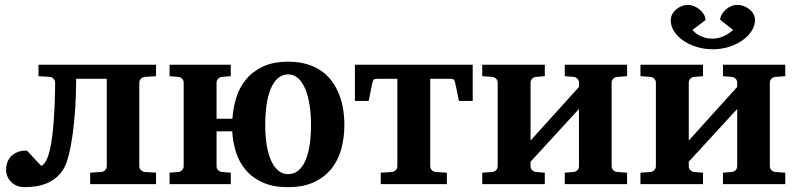

<svg xmlns="http://www.w3.org/2000/svg" viewBox="-20 -752 3254 784"><path d="M348.1 0V-46.9L394 -49.8Q402.8 -50.8 409.4 -57.4Q416 -64 416 -73.2V-430.2H291Q291 -367.7 287.1 -309.6Q283.2 -251.5 276.6 -203.1Q270 -154.8 260.7 -118.9Q251.5 -83 241.2 -64.9Q227.1 -41 208.3 -25.9Q189.5 -10.7 168.2 -2.4Q147 5.9 124.5 9Q102.1 12.2 80.1 12.2Q63 12.2 49.3 6.6Q35.6 1 25.6 -8.8Q15.6 -18.6 10.3 -31.5Q4.9 -44.4 4.9 -59.1Q4.9 -70.8 8.5 -84.5Q12.2 -98.1 21.7 -109.9Q31.2 -121.6 47.9 -129.4Q64.5 -137.2 89.8 -137.2L147.9 -75.2Q151.4 -75.2 155 -78.4Q158.7 -81.5 161.9 -85.9Q165 -90.3 167.7 -95Q170.4 -99.6 171.9 -103Q178.7 -118.2 184.1 -142.3Q189.5 -166.5 193.1 -195.3Q196.8 -224.1 199.2 -255.6Q201.7 -287.1 202.9 -316.9Q204.1 -346.7 204.6 -372.3Q205.1 -397.9 205.1 -415Q205.1 -423.8 198.5 -430.4Q191.9 -437 183.1 -438L137.2 -440.9V-487.8H617.2V-440.9L570.8 -438Q562 -437 555.4 -430.4Q548.8 -423.8 548.8 -415V-73.2Q548.8 -64 555.4 -57.4Q562 -50.8 570.8 -49.8L617.2 -46.9V0Z M1250 -241.2Q1250 -285.2 1244.1 -323Q1238.3 -360.8 1226.6 -388.7Q1214.8 -416.5 1197.5 -432.4Q1180.2 -448.2 1157.2 -448.2Q1132.3 -448.2 1114.5 -432.4Q1096.7 -416.5 1085.2 -388.7Q1073.7 -360.8 1068.4 -323Q1063 -285.2 1063 -241.2Q1063 -196.8 1069.1 -159.9Q1075.2 -123 1086.9 -96.7Q1098.6 -70.3 1116 -55.7Q1133.3 -41 1156.2 -41Q1180.7 -41 1198.2 -55.7Q1215.8 -70.3 1227.3 -96.7Q1238.8 -123 1244.4 -159.9Q1250 -196.8 1250 -241.2ZM1386.2 -241.2Q1386.2 -190.9 1374 -145Q1361.8 -99.1 1334.2 -64.2Q1306.6 -29.3 1262.9 -8.5Q1219.2 12.2 1156.2 12.2Q1094.7 12.2 1052.2 -7.1Q1009.8 -26.4 983.2 -58.1Q956.5 -89.8 943.6 -130.9Q930.7 -171.9 928.2 -215.8H864.3V-73.2Q864.3 -64 870.6 -57.4Q877 -50.8 886.2 -49.8L922.4 -46.9V0H672.4V-46.9L708 -49.8Q717.3 -50.8 723.6 -57.4Q730 -64 730 -73.2V-415Q730 -423.8 723.6 -430.4Q717.3 -437 708 -438L672.4 -440.9V-487.8H922.4V-440.9L886.2 -438Q877 -437 870.6 -430.4Q864.3 -423.8 864.3 -415V-267.1H929.2Q931.6 -310.1 944.3 -351.8Q957 -393.6 983.6 -426.5Q1010.3 -459.5 1052.5 -479.7Q1094.7 -500 1157.2 -500Q1199.7 -500 1233.4 -490Q1267.1 -480 1292.5 -462.2Q1317.9 -444.3 1335.7 -419.7Q1353.5 -395 1364.7 -366.5Q1376 -337.9 1381.1 -305.9Q1386.2 -273.9 1386.2 -241.2Z M1854 -339.8 1839.4 -411.1Q1836.9 -422.4 1833.7 -426.3Q1830.6 -430.2 1820.3 -430.2H1736.8V-73.2Q1736.8 -64 1743.2 -57.4Q1749.5 -50.8 1758.8 -49.8L1804.7 -46.9V0H1534.7V-46.9L1580.6 -49.8Q1589.8 -50.8 1596.2 -57.4Q1602.5 -64 1602.5 -73.2V-430.2H1519Q1508.8 -430.2 1505.6 -426.3Q1502.4 -422.4 1500 -411.1L1485.4 -339.8H1429.2V-487.8H1910.2V-339.8Z M2286.1 0V-46.9L2322.3 -49.8Q2331.5 -50.8 2337.9 -57.4Q2344.2 -64 2344.2 -73.2V-307.1L2146.5 -91.8V-73.2Q2146.5 -64 2152.8 -57.4Q2159.2 -50.8 2168.5 -49.8L2204.6 -46.9V0H1949.2V-46.9L1990.2 -49.8Q1999.5 -50.8 2005.9 -57.4Q2012.2 -64 2012.2 -73.2V-415Q2012.2 -423.8 2005.9 -430.4Q1999.5 -437 1990.2 -438L1949.2 -440.9V-487.8H2204.6V-440.9L2168.5 -438Q2159.2 -437 2152.8 -430.4Q2146.5 -423.8 2146.5 -415V-178.2L2344.2 -397V-415Q2344.2 -423.8 2337.9 -430.4Q2331.5 -437 2322.3 -438L2286.1 -440.9V-487.8H2540.5V-440.9L2499.5 -438Q2490.2 -437 2483.9 -430.4Q2477.5 -423.8 2477.5 -415V-73.2Q2477.5 -64 2483.9 -57.4Q2490.2 -50.8 2499.5 -49.8L2540.5 -46.9V0Z M2932.1 0V-46.9L2968.3 -49.8Q2977.5 -50.8 2983.9 -57.4Q2990.2 -64 2990.2 -73.2V-307.1L2792.5 -91.8V-73.2Q2792.5 -64 2798.8 -57.4Q2805.2 -50.8 2814.5 -49.8L2850.6 -46.9V0H2595.2V-46.9L2636.2 -49.8Q2645.5 -50.8 2651.9 -57.4Q2658.2 -64 2658.2 -73.2V-415Q2658.2 -423.8 2651.9 -430.4Q2645.5 -437 2636.2 -438L2595.2 -440.9V-487.8H2850.6V-440.9L2814.5 -438Q2805.2 -437 2798.8 -430.4Q2792.5 -423.8 2792.5 -415V-178.2L2990.2 -397V-415Q2990.2 -423.8 2983.9 -430.4Q2977.5 -437 2968.3 -438L2932.1 -440.9V-487.8H3186.5V-440.9L3145.5 -438Q3136.2 -437 3129.9 -430.4Q3123.5 -423.8 3123.5 -415V-73.2Q3123.5 -64 3129.9 -57.4Q3136.2 -50.8 3145.5 -49.8L3186.5 -46.9V0ZM3063 -669.9Q3063 -647.9 3049.6 -626.5Q3036.1 -605 3012.7 -588.1Q2989.3 -571.3 2957.8 -561Q2926.3 -550.8 2890.6 -550.8Q2855.5 -550.8 2824.2 -560.5Q2793 -570.3 2769.5 -586.7Q2746.1 -603 2732.4 -624.3Q2718.8 -645.5 2718.8 -668.9Q2718.8 -682.1 2724.9 -693.6Q2731 -705.1 2741 -713.6Q2751 -722.2 2763.7 -727.1Q2776.4 -731.9 2789.6 -731.9Q2801.8 -731.9 2814.5 -726.6Q2827.1 -721.2 2837.4 -712.6Q2847.7 -704.1 2854.2 -692.9Q2860.8 -681.6 2860.8 -669.9L2807.6 -629.9Q2810.5 -626 2817.1 -619.9Q2823.7 -613.8 2834 -608.2Q2844.2 -602.5 2858.2 -598.4Q2872.1 -594.2 2890.6 -594.2Q2906.2 -594.2 2920.4 -598.9Q2934.6 -603.5 2945.6 -609.6Q2956.5 -615.7 2963.9 -621.6Q2971.2 -627.4 2973.6 -629.9L2920.9 -670.9Q2920.9 -681.6 2927 -692.6Q2933.1 -703.6 2942.9 -712.4Q2952.6 -721.2 2965.3 -726.6Q2978 -731.9 2990.7 -731.9Q3004.9 -731.9 3018.1 -726.8Q3031.2 -721.7 3041.3 -713.1Q3051.3 -704.6 3057.1 -693.4Q3063 -682.1 3063 -669.9Z"/></svg>

Font: Charis SIL CyrE
Style: Bold
Weight: 700
Foundry: SIL International
Version: Version 5.000